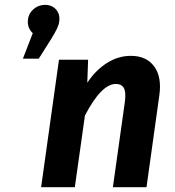

<svg xmlns="http://www.w3.org/2000/svg" viewBox="-20 -778 726 798"><path d="M167 -757.8Q196.3 -757.8 213.4 -738Q230.5 -718.3 226.1 -689Q224.6 -675.3 217.5 -660.2Q210.4 -645 192.9 -616.2L141.1 -534.2H75.2L116.2 -640.1Q92.3 -662.6 96.2 -696.8Q99.1 -722.7 119.6 -740.2Q140.1 -757.8 167 -757.8ZM523.9 -545.9Q588.4 -545.9 620.8 -502Q653.3 -458 642.1 -380.9L588.9 0H449.2L499 -355Q504.4 -396.5 494.4 -412.8Q484.4 -429.2 461.9 -429.2Q401.4 -429.2 333 -297.9L291 0H150.9L225.1 -529.8H346.2L342.8 -434.1Q377.4 -486.3 424.3 -516.1Q471.2 -545.9 523.9 -545.9Z"/></svg>

Font: FiraGO SemiBold
Style: Italic
Weight: 600
Italic angle: -8°
Designer: bBox Type GmbH
Foundry: bBox Type GmbH
Version: Version 1.001;PS 001.001;hotconv 1.0.88;makeotf.lib2.5.64775